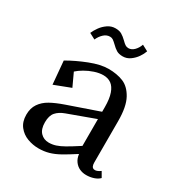

<svg xmlns="http://www.w3.org/2000/svg" viewBox="-146 -690 760 808"><g transform="rotate(30 234.0 -286.0)"><path d="M40 -83.6Q40 -115.4 55 -137.3Q70 -159.2 95.4 -173.5Q120.8 -187.8 160.5 -201.6L310.4 -253.5V-276Q310.4 -316.4 301.6 -341.5Q292.9 -366.6 277 -378.1Q261.1 -389.5 238.6 -389.5Q218.6 -389.5 196.1 -382Q173.6 -374.5 154.3 -363.2Q135 -352 122.6 -340.4L151.6 -277.9L72.5 -247.6L62.6 -359.5Q104.8 -384 155.5 -403.8Q206.2 -423.5 244 -423.5Q284.9 -423.5 316.1 -410.9Q347.2 -398.2 367.8 -360.7Q388.4 -323.1 388.4 -253V-51.8Q388.4 -29.8 401.2 -26.2Q414 -22.8 433.2 -36.8L448.1 -11Q438.2 -0.5 421.1 5.2Q403.9 11 384.4 11Q367.9 11 353 4.4Q338.1 -2.2 327.8 -16.2Q317.4 -30.1 314.9 -51Q275.5 -25.5 251.6 -12.4Q227.8 0.8 204.8 7.4Q181.8 14 154.9 14Q127 14 100.8 4.2Q74.5 -5.6 57.2 -27.6Q40 -49.5 40 -83.6ZM310.4 -87.6V-217.9L179.9 -170.2Q152.9 -160.5 138.4 -143.9Q123.9 -127.4 123.9 -95.1Q123.9 -61.9 139.8 -45.2Q155.8 -28.5 180.2 -28.5Q197.1 -28.5 213.7 -33.8Q230.2 -39.1 251.2 -51Q272.2 -62.9 310.4 -87.6ZM213.2 -525.5Q203 -535.2 196.6 -539.6Q190.1 -543.9 181.6 -543.9Q165 -543.9 151.6 -531.4Q138.2 -519 130.1 -500.5L101 -515.9Q107.4 -531 118.8 -546.8Q130.1 -562.5 147 -574.2Q163.9 -585.9 184 -585.9Q202.6 -585.9 214.5 -579.1Q226.4 -572.2 239.8 -559.1Q249.1 -549.6 256.1 -545Q263 -540.4 271.9 -540.4Q287 -540.4 299.6 -553.2Q312.1 -566.1 318.1 -583.8L347.2 -568.4Q342.2 -553.6 331.3 -537.7Q320.4 -521.8 304.1 -510.1Q287.8 -498.4 268.2 -498.4Q249.6 -498.4 237.9 -505.4Q226.2 -512.4 213.2 -525.5Z"/></g></svg>

Font: Didactic
Style: Regular
Weight: 400
Designer: Tyler Finck
Foundry: Etcetera Type Co
Version: Version 3.007;FEAKit 1.0